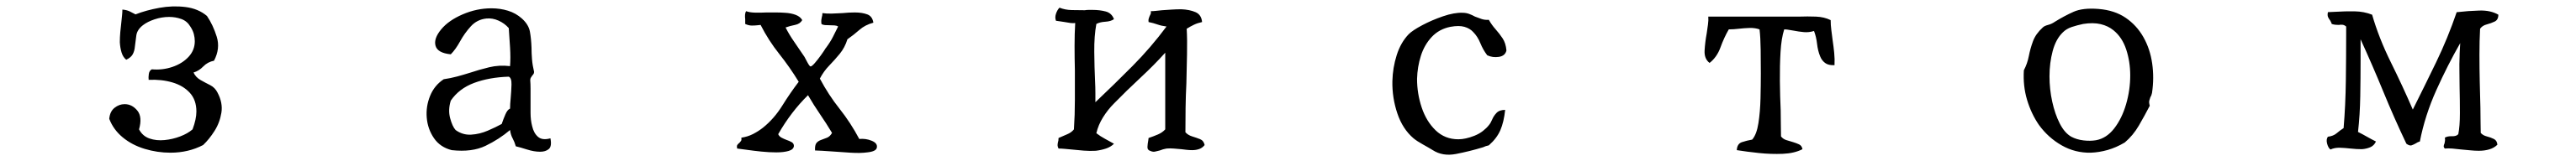

<svg xmlns="http://www.w3.org/2000/svg" viewBox="-20 -513 8040 504"><path d="M659 -223Q676 -191 671 -160Q666 -129 649.5 -103Q633 -77 614 -59Q568 -35 512 -35Q471 -35 431.5 -47Q392 -59 363 -83Q334 -107 321 -141Q323 -164 337.5 -175.5Q352 -187 369 -187Q392 -187 408.5 -167Q425 -147 414 -108Q425 -87 446.5 -79.5Q468 -72 493.5 -74.5Q519 -77 542.5 -86Q566 -95 581 -108Q593 -140 593 -164Q593 -200 572.5 -222.5Q552 -245 518 -255Q484 -265 444 -263Q443 -271 444.5 -281.5Q446 -292 454 -296Q487 -293 518 -303.5Q549 -314 568.5 -335Q588 -356 588 -384Q588 -395 585 -406.5Q582 -418 574 -430Q564 -447 546 -453.5Q528 -460 508 -460Q485 -460 462.5 -452.5Q440 -445 426 -434Q408 -420 405.5 -402Q403 -384 401 -367Q400 -354 394.5 -343.5Q389 -333 374 -326Q364 -334 359.5 -348.5Q355 -363 354 -381Q354 -396 355.5 -413Q357 -430 359 -446Q360 -456 361 -465.5Q362 -475 362 -483Q375 -482 384.5 -477.5Q394 -473 403 -468Q436 -481 477.5 -488.5Q519 -496 559 -491Q599 -486 626 -463Q645 -435 656.5 -398Q668 -361 648 -323Q628 -319 614.5 -305Q601 -291 584 -286Q591 -271 606 -262.5Q621 -254 636 -246.5Q651 -239 659 -223Z M1698 -80Q1703 -55 1693 -46.5Q1683 -38 1666 -38Q1647 -38 1625 -45Q1603 -52 1590 -55Q1586 -69 1580 -80Q1574 -91 1572 -106Q1538 -77 1495.5 -56.5Q1453 -36 1390 -43Q1354 -52 1334.5 -80.5Q1315 -109 1312 -144.5Q1309 -180 1322.5 -213Q1336 -246 1365 -265Q1386 -268 1406.5 -273.5Q1427 -279 1446 -285Q1476 -295 1507 -302.5Q1538 -310 1572 -306Q1574 -332 1572 -364.5Q1570 -397 1568 -425Q1555 -440 1536 -448.5Q1517 -457 1498 -455Q1469 -452 1449.5 -430.5Q1430 -409 1416 -383.5Q1402 -358 1387 -343Q1346 -347 1339.5 -369.5Q1333 -392 1357 -421Q1380 -449 1424 -468Q1468 -487 1514 -487Q1541 -487 1565.5 -479.5Q1590 -472 1609 -455Q1630 -436 1634 -414Q1638 -392 1639 -364Q1639 -347 1640.5 -328Q1642 -309 1647 -288Q1647 -284 1645 -281Q1643 -278 1641 -276Q1639 -273 1637 -270Q1635 -267 1635 -262Q1636 -250 1636 -235.5Q1636 -221 1636 -206Q1636 -183 1636 -160Q1636 -137 1641 -118Q1646 -96 1659.5 -84.5Q1673 -73 1698 -80ZM1572 -173Q1572 -179 1572.5 -188Q1573 -197 1574 -206Q1576 -228 1576.5 -248.5Q1577 -269 1568 -273Q1507 -271 1460 -253.5Q1413 -236 1387 -198Q1378 -169 1385 -143Q1392 -117 1402 -106Q1424 -90 1450.5 -91.5Q1477 -93 1502.5 -104Q1528 -115 1546 -125Q1551 -140 1557.5 -155Q1564 -170 1572 -173Z M2717 -52Q2716 -39 2687 -36Q2665 -33 2634.5 -35Q2604 -37 2576 -39Q2560 -40 2546 -41Q2532 -42 2524 -42Q2523 -59 2528.5 -65.5Q2534 -72 2543 -75Q2552 -78 2561.5 -82Q2571 -86 2577 -97Q2559 -127 2539.5 -155.5Q2520 -184 2502 -215Q2449 -163 2409 -93Q2412 -86 2419.5 -82Q2427 -78 2435 -75Q2444 -72 2451 -68Q2458 -64 2458 -56Q2457 -45 2441.5 -40.5Q2426 -36 2403 -36Q2381 -36 2356.5 -38.5Q2332 -41 2311.5 -44Q2291 -47 2281 -48Q2279 -56 2281.5 -59.5Q2284 -63 2288 -66Q2291 -69 2293 -72Q2295 -75 2294 -82Q2314 -85 2330.5 -93.5Q2347 -102 2361 -113Q2396 -141 2421.5 -182Q2447 -223 2473 -257Q2445 -303 2412 -344.5Q2379 -386 2354 -435Q2351 -435 2345 -434Q2336 -433 2326.5 -433Q2317 -433 2306 -438Q2306 -442 2306 -445.5Q2306 -449 2306 -453Q2305 -460 2305.5 -467Q2306 -474 2309 -478Q2319 -474 2336 -473.5Q2353 -473 2373 -474Q2387 -474 2401.5 -474Q2416 -474 2430 -473Q2449 -472 2463.5 -466.5Q2478 -461 2484 -450Q2477 -438 2461.5 -435Q2446 -432 2432 -427Q2443 -405 2459 -382Q2475 -359 2491 -335Q2493 -331 2500 -318Q2507 -305 2510 -305Q2514 -305 2523.5 -316Q2533 -327 2543 -341Q2553 -355 2557 -362Q2558 -363 2558 -363Q2572 -382 2580 -398Q2588 -414 2596 -430Q2592 -433 2584.5 -433.5Q2577 -434 2569 -434Q2562 -434 2555 -434.5Q2548 -435 2544 -438Q2543 -445 2543.5 -450Q2544 -455 2545 -459Q2546 -462 2546.5 -465Q2547 -468 2547 -472Q2560 -470 2576.5 -470.5Q2593 -471 2610 -472Q2619 -473 2629 -473.5Q2639 -474 2648 -474Q2671 -474 2687 -468Q2703 -462 2706 -442Q2680 -435 2662.5 -419.5Q2645 -404 2625 -390Q2617 -364 2601 -344.5Q2585 -325 2568 -307.5Q2551 -290 2539 -267Q2566 -216 2600.5 -172.5Q2635 -129 2662 -78Q2682 -80 2700.5 -72.5Q2719 -65 2717 -52Z M3740 -59Q3733 -50 3723 -46.5Q3713 -43 3701 -43Q3693 -43 3684 -44Q3675 -45 3667 -46Q3655 -47 3643.5 -48Q3632 -49 3621 -48Q3615 -47 3610 -45.5Q3605 -44 3600 -42Q3592 -40 3585.5 -38.5Q3579 -37 3572 -40Q3561 -43 3561.5 -53Q3562 -63 3564 -73Q3565 -79 3565 -81Q3580 -86 3594 -92Q3608 -98 3617 -108V-348Q3583 -310 3539.5 -269.5Q3496 -229 3457 -189Q3438 -170 3423 -146Q3408 -122 3402 -96Q3415 -86 3429 -78.5Q3443 -71 3457 -63Q3447 -53 3432 -48Q3417 -43 3400 -41Q3382 -40 3362.5 -41.5Q3343 -43 3325 -45Q3314 -46 3303.5 -47Q3293 -48 3284 -48Q3281 -54 3281 -58Q3281 -62 3282 -67Q3283 -70 3283.5 -73Q3284 -76 3284 -81Q3297 -87 3310.5 -92.5Q3324 -98 3332 -108Q3335 -153 3335 -200Q3335 -247 3335 -292Q3334 -332 3334 -369.5Q3334 -407 3336 -441Q3330 -440 3321.5 -441Q3313 -442 3303 -444Q3297 -445 3290 -446Q3283 -447 3276 -448Q3272 -458 3276 -470Q3280 -482 3287 -489Q3304 -482 3325 -481.5Q3346 -481 3366 -481Q3372 -482 3378 -482Q3384 -482 3390 -482Q3413 -482 3431.5 -477Q3450 -472 3457 -453Q3447 -446 3430 -445Q3413 -444 3402 -438Q3395 -400 3395.5 -350.5Q3396 -301 3398 -259Q3399 -239 3399 -222Q3399 -205 3399 -193Q3458 -249 3515 -306.5Q3572 -364 3621 -430Q3605 -432 3592.5 -436.5Q3580 -441 3565 -444Q3564 -451 3565.5 -455Q3567 -459 3568 -462Q3570 -466 3571.5 -469.5Q3573 -473 3572 -478Q3579 -478 3588 -479Q3597 -480 3607 -481Q3622 -482 3637 -483Q3652 -484 3667 -484Q3693 -483 3711.5 -475Q3730 -467 3732 -444Q3718 -441 3706.5 -435.5Q3695 -430 3684 -423Q3686 -387 3685 -343Q3684 -299 3683 -252Q3681 -213 3680.5 -174.5Q3680 -136 3680 -99Q3688 -90 3701 -86Q3714 -82 3725.5 -77.5Q3737 -73 3740 -59Z M4682 -355Q4678 -338 4658.5 -335Q4639 -332 4622 -340Q4609 -357 4600.5 -378Q4592 -399 4578 -413Q4568 -424 4551 -429Q4534 -434 4507 -429Q4472 -422 4449 -397.5Q4426 -373 4415 -338.5Q4404 -304 4403 -266Q4403 -220 4417.5 -176.5Q4432 -133 4461 -105Q4490 -77 4532 -77Q4554 -77 4582 -88Q4597 -94 4608.5 -103Q4620 -112 4627 -121Q4633 -128 4637.5 -139Q4642 -150 4651 -159.5Q4660 -169 4678 -169Q4674 -131 4663 -105.5Q4652 -80 4627 -58Q4622 -57 4617.5 -55.5Q4613 -54 4609 -52Q4566 -39 4524.5 -31Q4483 -23 4452 -43Q4439 -51 4421 -61Q4403 -71 4392 -80Q4358 -109 4341.5 -158Q4325 -207 4326 -259Q4327 -301 4339.5 -340.5Q4352 -380 4377 -406Q4389 -418 4419 -434Q4449 -450 4484 -462Q4519 -474 4545 -473Q4556 -473 4565.5 -469.5Q4575 -466 4584 -461Q4594 -457 4604.5 -453.5Q4615 -450 4627 -451Q4636 -435 4648 -421.5Q4660 -408 4670 -393Q4680 -378 4682 -355Z M5706 -309Q5687 -308 5676.5 -316Q5666 -324 5661 -337Q5654 -354 5651.5 -376Q5649 -398 5642 -416Q5626 -411 5610 -412.5Q5594 -414 5579 -417Q5571 -418 5564 -419.5Q5557 -421 5549 -421Q5540 -393 5537.5 -350Q5535 -307 5535.5 -258.5Q5536 -210 5538 -168Q5538 -143 5538.5 -122Q5539 -101 5539 -86Q5545 -78 5555.5 -74.5Q5566 -71 5577 -68Q5587 -65 5595.5 -61Q5604 -57 5606 -46Q5581 -33 5544.5 -31.5Q5508 -30 5470 -34Q5432 -38 5401 -43Q5402 -63 5417 -68Q5432 -73 5449 -76Q5463 -92 5468.5 -127.5Q5474 -163 5475 -205Q5476 -247 5476 -283Q5476 -318 5475.5 -357Q5475 -396 5472 -421Q5458 -426 5441 -425.5Q5424 -425 5407 -423Q5399 -422 5391 -421.5Q5383 -421 5376 -421Q5361 -395 5350 -364.5Q5339 -334 5316 -316Q5299 -329 5300.5 -355Q5302 -381 5307 -408Q5309 -422 5311 -436Q5313 -450 5312 -461Q5320 -461 5335.5 -461Q5351 -461 5370 -461Q5399 -461 5432.5 -461Q5466 -461 5497.5 -461Q5529 -461 5552 -461Q5575 -461 5583 -461Q5586 -461 5589 -461Q5592 -461 5595 -461Q5622 -462 5648 -461Q5674 -460 5694 -450Q5694 -435 5696 -419.5Q5698 -404 5700 -388Q5703 -368 5705 -348Q5707 -328 5706 -309Z M6697 -222Q6696 -218 6695 -215Q6694 -212 6692 -209Q6690 -204 6688.5 -198Q6687 -192 6690 -182Q6674 -151 6656 -120Q6638 -89 6612 -67Q6585 -51 6558.5 -43.5Q6532 -36 6506 -35Q6457 -34 6415 -58Q6373 -82 6344 -122Q6320 -157 6307 -200.5Q6294 -244 6297 -293Q6308 -314 6312.5 -337.5Q6317 -361 6325.5 -384Q6334 -407 6356 -427Q6361 -432 6372.5 -435Q6384 -438 6394 -445Q6423 -463 6452 -476Q6481 -489 6530 -485Q6580 -481 6614.5 -457.5Q6649 -434 6670 -397Q6691 -360 6697.5 -314.5Q6704 -269 6697 -222ZM6629 -277Q6629 -320 6616.5 -358Q6604 -396 6577 -418Q6560 -432 6536.5 -437.5Q6513 -443 6482 -438Q6463 -434 6446.5 -428.5Q6430 -423 6419 -412Q6397 -391 6387 -353.5Q6377 -316 6377 -274Q6377 -234 6385.5 -195Q6394 -156 6409 -126.5Q6424 -97 6445 -85Q6462 -76 6483 -73.5Q6504 -71 6522 -74Q6555 -80 6579 -111Q6603 -142 6616 -186.5Q6629 -231 6629 -277Z M7778 -467Q7778 -451 7766.5 -445.5Q7755 -440 7741.5 -436.5Q7728 -433 7721 -423Q7719 -386 7719 -342Q7719 -298 7720 -255Q7721 -212 7722 -176Q7722 -149 7722.5 -128.5Q7723 -108 7723 -97Q7730 -89 7742 -86Q7754 -83 7764 -78Q7774 -73 7775 -60Q7765 -50 7750 -45.5Q7735 -41 7717 -41Q7704 -41 7690 -42.5Q7676 -44 7663 -45Q7647 -47 7634 -48Q7621 -49 7611 -48Q7607 -52 7607.5 -56Q7608 -60 7610 -64Q7611 -68 7611.5 -72.5Q7612 -77 7611 -82Q7619 -87 7633 -86.5Q7647 -86 7653 -93Q7658 -118 7658 -158.5Q7658 -199 7657 -242Q7657 -266 7656.5 -289.5Q7656 -313 7657 -334Q7657 -345 7658 -361.5Q7659 -378 7659 -378Q7620 -310 7584.5 -231Q7549 -152 7533 -70Q7529 -69 7526 -67.5Q7523 -66 7520 -64Q7513 -60 7507 -58Q7501 -56 7491 -63Q7453 -143 7419 -226Q7385 -309 7348 -390V-345Q7348 -340 7348 -334.5Q7348 -329 7348 -324Q7348 -270 7347 -211.5Q7346 -153 7340 -100Q7354 -93 7368 -85Q7382 -77 7396 -70Q7390 -57 7378 -52Q7366 -47 7352 -46Q7344 -46 7335 -46.5Q7326 -47 7317 -48Q7300 -50 7283.5 -50.5Q7267 -51 7254 -45Q7247 -50 7243.5 -63.5Q7240 -77 7246 -85Q7263 -87 7273.5 -96Q7284 -105 7295 -112Q7301 -183 7302 -260.5Q7303 -338 7303 -405Q7303 -411 7303 -417.5Q7303 -424 7303 -430Q7297 -435 7291.5 -435.5Q7286 -436 7280 -435Q7275 -435 7269.5 -435.5Q7264 -436 7258 -438Q7257 -442 7253 -449Q7249 -454 7246.5 -459.5Q7244 -465 7246 -475Q7252 -475 7257 -475.5Q7262 -476 7268 -476Q7300 -478 7329.5 -477.5Q7359 -477 7384 -467Q7405 -394 7442.5 -318Q7480 -242 7511 -170Q7548 -244 7584 -318.5Q7620 -393 7648 -475H7650Q7684 -479 7719 -480Q7754 -481 7778 -467Z"/></svg>

Font: Yuji Syuku
Style: Regular
Weight: 400
Designer: Kataoka Yuji
Foundry: Kinuta Font Factory
Version: Version 3.002